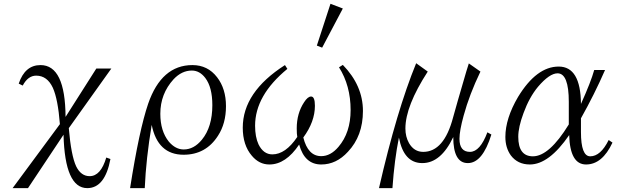

<svg xmlns="http://www.w3.org/2000/svg" viewBox="-20 -850 3286 1011"><path d="M46.4 140.6 295.4 -196.3Q285.2 -327.6 258.3 -387.7Q228.5 -451.7 170.4 -451.7Q127.4 -451.7 99.6 -399.4L78.6 -409.7Q111.3 -507.3 193.4 -507.3Q323.7 -507.3 325.2 -234.4L487.3 -489.3H566.4L342.3 -175.3Q354.5 -30.3 381.3 26.4Q406.7 77.6 452.1 77.6Q510.7 77.6 539.6 -20.5L561.5 -12.7Q532.7 140.6 439.5 140.6Q321.8 140.6 314.5 -140.6L127.4 140.6Z M665 140.6Q712.9 -165.5 760.3 -304.2Q830.6 -507.3 993.2 -507.3Q1073.7 -507.3 1123 -443.4Q1169.9 -382.8 1169.9 -291Q1169.9 -199.7 1127.9 -135.3Q1064 -35.2 946.8 -35.2Q810.5 -35.2 778.8 -192.4Q749 -14.6 742.2 140.6ZM990.2 -478.5Q937 -478.5 894 -432.6Q824.2 -356 824.2 -251Q824.2 -159.7 869.1 -104Q904.3 -63 947.3 -63Q1001 -63 1043 -114.3Q1098.1 -181.2 1098.1 -296.4Q1098.1 -390.6 1061 -439.5Q1031.2 -478.5 990.2 -478.5Z M1720.2 -830.1 1785.2 -805.2 1676.3 -599.1 1648.4 -609.9ZM1493.2 -487.3Q1323.2 -347.7 1323.2 -188Q1323.2 -128.9 1341.3 -89.8Q1367.2 -37.1 1414.1 -37.1Q1483.4 -37.1 1545.4 -128.9Q1542.5 -143.6 1542.5 -173.8Q1542.5 -253.4 1581.5 -312Q1600.6 -341.8 1618.2 -341.8Q1638.2 -341.8 1638.2 -293Q1638.2 -209 1577.1 -126Q1601.6 -27.8 1671.4 -27.8Q1720.7 -27.8 1762.2 -76.7Q1826.2 -151.4 1826.2 -270.5Q1826.2 -398.9 1765.1 -495.6L1785.2 -508.3Q1891.1 -399.4 1891.1 -265.6Q1891.1 -134.3 1812 -50.8Q1751 16.1 1671.4 16.1Q1584 16.1 1555.2 -88.9Q1484.9 16.1 1398.4 16.1Q1344.7 16.1 1306.2 -29.8Q1258.3 -85.4 1258.3 -177.7Q1258.3 -365.2 1480.5 -507.3Z M1975.6 140.6Q2068.8 -266.6 2171.4 -517.1L2232.4 -473.1Q2114.7 -291.5 2114.7 -173.3Q2114.7 -129.9 2133.8 -96.2Q2160.6 -50.3 2208.5 -50.3Q2317.9 -50.3 2365.7 -231.4Q2380.4 -286.1 2435.5 -474.1L2448.7 -516.1L2509.8 -473.1Q2451.7 -352.5 2421.4 -241.2Q2399.4 -161.6 2399.4 -119.1Q2399.4 -50.3 2454.6 -50.3Q2507.8 -50.3 2546.4 -153.3L2567.4 -141.6Q2521 8.8 2443.4 8.8Q2366.7 8.8 2366.7 -128.4Q2301.8 8.8 2203.6 8.8Q2106 8.8 2080.6 -125.5Q2057.1 -10.3 2046.4 140.6Z M3205.1 -99.1Q3151.4 16.1 3065.9 16.1Q2981.4 16.1 2977.1 -138.7Q2870.6 16.1 2770 16.1Q2706.1 16.1 2669.9 -31.7Q2641.1 -71.8 2641.1 -128.9Q2641.1 -226.1 2708 -339.8Q2805.2 -499.5 2921.9 -499.5Q3037.6 -499.5 3039.1 -302.7Q3091.8 -419.4 3108.9 -481.4H3166Q3109.9 -353 3039.1 -227.1V-154.8Q3039.1 -26.9 3087.9 -26.9Q3142.6 -26.9 3185.1 -112.8ZM2975.1 -194.8V-313.5Q2975.1 -463.9 2916 -463.9Q2873.5 -463.9 2813 -393.1Q2767.1 -337.9 2736.8 -254.9Q2709 -180.7 2709 -129.9Q2709 -26.9 2786.1 -26.9Q2872.1 -26.9 2975.1 -194.8Z"/></svg>

Font: I.MingCP
Style: Regular
Weight: 400
Designer: I.Font Project
Version: Version 8.000; Sep 06, 2022